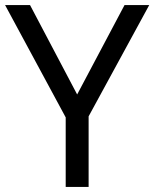

<svg xmlns="http://www.w3.org/2000/svg" viewBox="-20 -734 606 754"><path d="M283 -363 469 -714H566L328 -277V0H238V-273L0 -714H98Z"/></svg>

Font: Noto Sans Sharada
Style: Regular
Weight: 400
Designer: Monotype Design Team
Foundry: Monotype Imaging Inc.
Version: Version 2.006; ttfautohint (v1.8.4.7-5d5b)